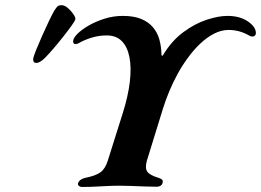

<svg xmlns="http://www.w3.org/2000/svg" viewBox="-20 -726 1018 749"><path d="M300.1 3.4Q293 3.4 288.2 -0.4Q283.3 -4.1 284.3 -10.9Q289.9 -27 312.3 -32.2Q352.6 -40 371.5 -53.6Q390.4 -67.1 400.4 -99L458.4 -283Q480 -351.2 486.5 -407Q493 -462.8 484.9 -503.3Q476.9 -543.7 455 -565.7Q433.1 -587.8 396.4 -587.8Q365.6 -587.8 337.1 -579Q308.6 -570.3 284.8 -556.4Q276.8 -552.8 271.1 -554.6Q265.3 -556.4 265.3 -565.2Q265.3 -576.8 281.4 -593.3Q297.5 -609.8 325.2 -625.9Q352.9 -642 387.5 -653Q422.1 -664 459.1 -664Q501.8 -664 530.6 -652.2Q559.4 -640.3 576.9 -619.4Q594.4 -598.5 601.9 -571.1Q609.4 -543.6 609.9 -512.3Q609.9 -509.5 612.2 -508.6Q614.5 -507.8 616.3 -511.5Q649.8 -567.1 695.3 -600.6Q740.7 -634.2 786.7 -649.1Q832.6 -664 867.3 -664Q914.3 -664 945.4 -643.5Q976.4 -623.1 978.2 -599.3Q978.7 -587.6 970.6 -584.7Q962.4 -581.8 954.9 -585.8Q933.3 -598.4 912.9 -603.8Q892.5 -609.2 872.1 -609.2Q843.4 -609.2 815.3 -594.8Q787.2 -580.5 760.7 -555.4Q734.2 -530.3 711.3 -498.2Q690.8 -470.4 672.7 -437.3Q654.6 -404.1 640.4 -370Q626.2 -335.8 616.1 -303.6L553.2 -99.8Q544.8 -70.7 554.4 -56.6Q564.1 -42.5 598.7 -32.2Q608 -29.2 612.3 -25.2Q616.7 -21.2 613.9 -11.7Q612 -4.9 606 -1.2Q600 2.5 591.2 2.5Q569.5 2.5 543.3 1.4Q517 0.4 491.5 -0.6Q465.9 -1.6 445.7 -1.6Q415 -1.6 374.5 0.9Q334 3.4 300.1 3.4ZM121.4 -480.6Q113.4 -480.6 111 -486.2Q108.6 -491.7 109.6 -498.2Q111.2 -506.7 121.1 -531.5Q131 -556.2 144.6 -586.8Q158.3 -617.4 171.3 -644.7Q184.4 -672 192 -684.8Q199.5 -696.5 204.3 -701.1Q209.2 -705.7 220.3 -705.7Q231.9 -705.7 244.2 -695.2Q256.6 -684.7 265.3 -672.1Q274.1 -659.5 274.1 -652.3Q274.1 -647 260.7 -628Q247.2 -608.9 227.4 -583.8Q207.6 -558.7 188 -535.9Q168.3 -513.2 155 -499.7Q148.4 -493.1 139.1 -486.9Q129.8 -480.6 121.4 -480.6Z"/></svg>

Font: EB Garamond
Style: Italic
Weight: 400
Italic angle: -17.2°
Designer: Georg Duffner and Octavio Pardo
Foundry: Georg Duffner
Version: Version 1.001